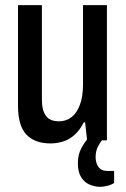

<svg xmlns="http://www.w3.org/2000/svg" viewBox="-20 -546 490 747"><path d="M368 181Q346 180 327 171.5Q308 163 295.5 143Q283 123 283 90Q283 56 296 31.5Q309 7 326 -12H382V-6Q372 4 362 22.5Q352 41 352 65Q352 88 363 103.5Q374 119 397 119H424V166Q411 174 395.5 177.5Q380 181 368 181ZM176 12Q116 12 83 -22Q50 -56 50 -136V-526H143V-158Q143 -137 147 -121.5Q151 -106 159 -95Q167 -84 180 -79Q193 -74 210 -74Q237 -74 258 -90Q279 -106 291 -138.5Q303 -171 303 -218V-526H396V0H319L311 -70H306Q292 -42 272.5 -23.5Q253 -5 228.5 3.5Q204 12 176 12Z"/></svg>

Font: Archivo Condensed Medium
Style: Regular
Weight: 500
Width: 3
Designer: Hector Gatti
Foundry: Omnibus-Type
Version: Version 2.001